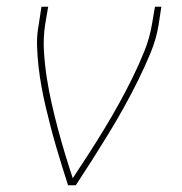

<svg xmlns="http://www.w3.org/2000/svg" viewBox="-20 -550 540 570"><path d="M182 0Q173 -28 164 -57Q155 -86 146.5 -115Q138 -144 130.5 -173Q123 -202 116 -231.5Q109 -261 103.5 -291Q98 -321 94.5 -351.5Q91 -382 90 -414Q89 -446 95 -477L103 -530H123L114 -477Q108 -437 110.5 -397Q113 -357 119 -318.5Q125 -280 133.5 -242.5Q142 -205 152 -167.5Q162 -130 173 -93.5Q184 -57 196 -21Q220 -57 243.5 -93.5Q267 -130 289.5 -167Q312 -204 333 -242Q354 -280 373 -318.5Q392 -357 408 -396.5Q424 -436 431 -477L440 -530H459L451 -477Q444 -434 427 -393Q410 -352 390 -311.5Q370 -271 348 -231.5Q326 -192 302.5 -153.5Q279 -115 254.5 -76.5Q230 -38 205 0Z"/></svg>

Font: Iosevka Curly Thin Oblique
Style: Regular
Weight: 100
Italic angle: -9°
Monospace: yes
Designer: Belleve Invis
Foundry: Belleve Invis
Version: Version 11.1.0; ttfautohint (v1.8.3)